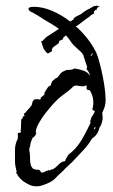

<svg xmlns="http://www.w3.org/2000/svg" viewBox="-20 -660 400 678"><path d="M110 -2Q97 -2 86 -6.5Q75 -11 65 -18Q61 -20 51.5 -29.5Q42 -39 41 -45L36 -50L39 -53Q37 -62 35 -71Q33 -80 33 -88Q33 -113 33 -132Q33 -151 43 -171V-190L54 -193Q55 -194 53.5 -196.5Q52 -199 53 -201Q54 -202 54 -210Q54 -218 54.5 -226.5Q55 -235 55 -235V-238L59 -241V-243Q59 -245 61 -245V-249L63 -248V-250L69 -252L70 -253L65 -252V-259Q70 -261 77 -271Q80 -275 83.5 -278Q87 -281 88 -284L90 -287Q91 -287 92 -288Q95 -307 102.5 -309Q110 -311 117 -309Q124 -307 124 -313Q124 -318 128 -318H129L128 -319Q132 -321 135.5 -325Q139 -329 137 -333L150 -353Q153 -356 154 -355.5Q155 -355 160 -360Q159 -361 161 -365Q163 -369 163 -370Q163 -372 167.5 -376Q172 -380 173 -380Q177 -385 179 -384.5Q181 -384 185 -389Q189 -394 193 -399.5Q197 -405 202 -407Q207 -409 210.5 -411Q214 -413 219 -413Q236 -413 242 -418Q256 -417 273.5 -411Q291 -405 298 -392Q297 -400 292.5 -406.5Q288 -413 285 -417L288 -423Q281 -443 275 -462Q274 -469 265 -477.5Q256 -486 246.5 -494.5Q237 -503 233 -509Q224 -523 213 -535L203 -527Q204 -523 201 -521Q197 -518 192.5 -517Q188 -516 189 -511Q188 -508 185 -505.5Q182 -503 177 -500Q173 -497 169 -494Q165 -491 165 -488Q165 -487 164 -488Q163 -490 163.5 -484.5Q164 -479 162 -478Q162 -478 157 -475.5Q152 -473 152 -472H147Q143 -475 140 -479.5Q137 -484 134 -488L125 -515Q128 -515 128 -514Q130 -515 137 -522.5Q144 -530 145 -530L188 -558Q175 -568 162.5 -575Q150 -582 139 -589Q130 -595 113 -605.5Q96 -616 86 -620Q78 -629 81.5 -632Q85 -635 91.5 -635.5Q98 -636 99 -636Q131 -636 164.5 -621.5Q198 -607 228 -584L241 -592L240 -593Q239 -596 247 -600.5Q255 -605 263.5 -609Q272 -613 271 -615L275 -617Q280 -621 286.5 -624.5Q293 -628 299 -631Q308 -637 314 -639Q315 -640 316 -639Q317 -638 318 -639Q320 -641 326.5 -639Q333 -637 331 -635Q330 -634 329.5 -635.5Q329 -637 327 -636Q326 -635 324.5 -632.5Q323 -630 321 -628Q321 -626 322 -625Q321 -624 320 -625Q319 -626 318 -626L311 -618Q311 -617 313 -613L301 -606L298 -603L280 -590L251 -568Q251 -568 250 -568.5Q249 -569 248 -569L247 -568Q295 -525 320 -474Q325 -463 331.5 -439Q338 -415 343.5 -387Q349 -359 351.5 -333.5Q354 -308 352 -294Q351 -286 348 -278Q345 -270 341 -261Q342 -254 342.5 -247Q343 -240 341 -232Q338 -218 331 -209Q326 -184 305 -171Q294 -151 275 -130.5Q256 -110 236 -89L233 -86Q226 -79 218.5 -72.5Q211 -66 204 -58Q197 -51 189.5 -44.5Q182 -38 175 -30Q166 -20 144.5 -11Q123 -2 110 -2ZM302 -463 304 -464 309 -474 300 -465ZM143 -56 150 -58Q152 -60 153 -60H155V-57L163 -63V-61Q174 -65 185.5 -77.5Q197 -90 210 -91Q211 -96 214 -101Q217 -106 221 -113Q247 -133 263.5 -158.5Q280 -184 300 -227Q297 -232 300 -235Q301 -244 307 -252Q309 -256 311.5 -259.5Q314 -263 315 -267L306 -273Q312 -296 308 -314Q304 -332 296 -342Q287 -342 286 -345.5Q285 -349 286 -359Q276 -354 267 -355.5Q258 -357 250 -358Q242 -359 234 -350Q223 -339 205 -326.5Q187 -314 168 -293Q156 -280 141.5 -261.5Q127 -243 117 -225Q107 -207 106 -193V-192H108V-188H107Q106 -186 106 -184.5Q106 -183 104 -181L101 -178Q100 -177 100 -175H96Q90 -163 87 -151V-144L86 -143Q82 -133 84 -125.5Q86 -118 86 -107Q86 -82 90 -74Q95 -64 100 -63Q105 -62 106 -61Q111 -60 112 -61Q114 -61 117.5 -60Q121 -59 122 -57Q125 -49 130.5 -50.5Q136 -52 143 -56ZM315 -203 317 -209 316 -213 312 -206Z"/></svg>

Font: Water Brush
Style: Regular
Weight: 400
Designer: Robert E. Leuschke
Foundry: Robert E. Leuschke
Version: Version 1.010; ttfautohint (v1.8.4.7-5d5b)